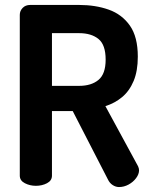

<svg xmlns="http://www.w3.org/2000/svg" viewBox="-20 -751 608 776"><path d="M461 5Q448 5 435.5 -3Q423 -11 416 -26L274 -302H190V-41Q190 -21 170 -10.5Q150 0 125 0Q101 0 80.5 -10.5Q60 -21 60 -41V-691Q60 -707 71.5 -719Q83 -731 102 -731H300Q366 -731 419.5 -712Q473 -693 505 -647.5Q537 -602 537 -522Q537 -464 520 -423.5Q503 -383 473.5 -358.5Q444 -334 406 -322L538 -79Q540 -75 541 -70.5Q542 -66 542 -63Q542 -47 530 -31Q518 -15 499.5 -5Q481 5 461 5ZM190 -404H300Q349 -404 378 -428Q407 -452 407 -510Q407 -570 378 -593.5Q349 -617 300 -617H190Z"/></svg>

Font: Dosis
Style: Bold
Weight: 700
Designer: EdgarTolentino, PabloImpallari, IginoMarini
Foundry: EdgarTolentino, PabloImpallari, IginoMarini
Version: Version 3.001; ttfautohint (v1.8.2)